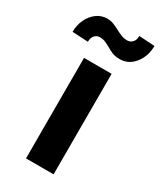

<svg xmlns="http://www.w3.org/2000/svg" viewBox="-228 -807 733 874"><g transform="rotate(30 138.5 -370.5)"><path d="M316.4 -735.4Q316.4 -682.1 285.9 -643.3Q255.4 -604.5 208.5 -604.5Q185.1 -604.5 168.7 -611.3Q152.3 -618.2 138.2 -627Q125.5 -634.3 112.1 -640.1Q98.6 -646 81.5 -646Q66.4 -646 55.4 -634.5Q44.4 -623 44.4 -600.6L-38.6 -605Q-38.6 -640.1 -24.7 -669.9Q-10.7 -699.7 13.7 -718Q38.1 -736.3 69.3 -736.3Q87.4 -736.3 102.8 -730Q118.2 -723.6 133.3 -715.8Q147.9 -707.5 163.3 -701.4Q178.7 -695.3 195.8 -695.3Q211.4 -695.3 222.7 -706.8Q233.9 -718.3 233.9 -740.7ZM210.9 0H65.9V-528.3H210.9Z"/></g></svg>

Font: Robert Sans Black
Style: Regular
Weight: 900
Designer: Christian Robertson (extended by Adam Twardoch)
Foundry: Google
Version: Version 12.135;April 2, 2019;FontCreator 11.5.0.2425 64-bit;